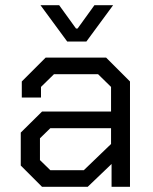

<svg xmlns="http://www.w3.org/2000/svg" viewBox="-20 -720 591 740"><path d="M60 -82V-209L142 -290H408V-385L358 -434H188L138 -385V-344H64V-406L156 -498H389L481 -406V0H410V-88L318 0H142ZM303 -64 408 -165V-226H174L134 -187V-103L174 -64ZM136 -700H208L273 -610H279L344 -700H416L313 -560H239Z"/></svg>

Font: Chakra Petch
Style: Regular
Weight: 400
Designer: Katatrad Aksorn Co.,Ltd.
Foundry: Cadson Demak Co.,Ltd.
Version: Version 1.000; ttfautohint (v1.6)